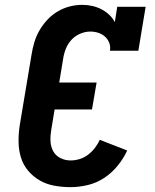

<svg xmlns="http://www.w3.org/2000/svg" viewBox="-20 -763 640 791"><path d="M270 8Q236 8 203.5 2Q171 -4 144 -19.5Q117 -35 96.5 -59Q76 -83 66.5 -113.5Q57 -144 56.5 -177.5Q56 -211 61 -245L110 -538Q114 -564 121.5 -589Q129 -614 142.5 -637.5Q156 -661 175 -681.5Q194 -702 218 -716Q242 -730 267.5 -736.5Q293 -743 319 -743Q340 -743 360 -738.5Q380 -734 397.5 -725Q415 -716 429.5 -702.5Q444 -689 453 -672L463 -735H580L550 -554H433Q436 -571 430 -586.5Q424 -602 412 -612.5Q400 -623 384.5 -628Q369 -633 352 -633Q331 -633 310 -624Q289 -615 274 -598.5Q259 -582 251 -561.5Q243 -541 240 -520L224 -423H378L359 -312H205L191 -227Q187 -204 188 -181.5Q189 -159 199 -140.5Q209 -122 228.5 -112Q248 -102 271 -102Q289 -102 307.5 -107.5Q326 -113 342 -125Q358 -137 370.5 -153Q383 -169 391 -187L504 -143Q489 -110 464.5 -80Q440 -50 408.5 -29.5Q377 -9 341 -0.5Q305 8 270 8Z"/></svg>

Font: Iosevka Etoile Extrabold
Style: Italic
Weight: 800
Italic angle: -9°
Designer: Belleve Invis
Foundry: Belleve Invis
Version: Version 22.1.2; ttfautohint (v1.8.4)